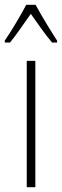

<svg xmlns="http://www.w3.org/2000/svg" viewBox="-42 -784 259 804"><path d="M107 -764H68C45 -720 2 -648 -22 -614V-606H0C26 -637 61 -690 87 -726C115 -687 148 -638 176 -606H197V-614C181 -638 132 -717 107 -764ZM106 0V-529H70V0Z"/></svg>

Font: Noto Sans Georgian ExtraCondensed ExtraLight
Style: Regular
Weight: 200
Width: 2
Designer: Monotype Design Team, Akaki Razmadze
Foundry: Google LLC
Version: Version 2.005